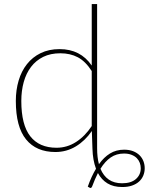

<svg xmlns="http://www.w3.org/2000/svg" viewBox="-20 -743 733 946"><path d="M432.5 -97.5Q399.5 -49.5 353.8 -21.8Q308 6 253 6Q159 6 108.5 -56Q58 -118 58 -245.5Q58 -299.5 71.8 -346Q85.5 -392.5 112.8 -427Q140 -461.5 180.2 -481.2Q220.5 -501 273.5 -501Q376.5 -501 432 -420V-723H458.5V-13Q458.5 32.5 467.5 66Q491.5 32 522 13.2Q552.5 -5.5 591.5 -5.5Q617 -5.5 636 2Q655 9.5 667.8 22.2Q680.5 35 686.8 51.5Q693 68 693 86Q693 105 686 122Q679 139 665.2 151.5Q651.5 164 630.8 171.2Q610 178.5 582.5 178.5Q539 178.5 509.5 160.5Q480 142.5 462.5 109.5Q455 124 448 140.5Q441 157 434 175.5Q431 182 428 183Q425 184 420 181L412.5 176.5Q430.5 125.5 453 88.5Q437 46 435.5 -10.5ZM258.5 -15Q310.5 -15 354.8 -43.5Q399 -72 432 -122V-393Q401 -441 363.5 -460.8Q326 -480.5 277.5 -480.5Q229 -480.5 193 -462.8Q157 -445 133 -413.5Q109 -382 97 -339Q85 -296 85 -245.5Q85 -128 129.2 -71.5Q173.5 -15 258.5 -15ZM591 13.5Q553.5 13.5 525.5 32.8Q497.5 52 475 88.5Q489.5 123.5 516 141.8Q542.5 160 581.5 160Q626 160 649.8 139Q673.5 118 673.5 86Q673.5 72.5 668.8 59.5Q664 46.5 654 36.2Q644 26 628.2 19.8Q612.5 13.5 591 13.5Z"/></svg>

Font: Lato Thin
Style: Regular
Weight: 200
Designer: Lukasz Dziedzic
Foundry: tyPoland Lukasz Dziedzic
Version: Version 2.007; 2014-02-27